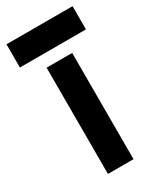

<svg xmlns="http://www.w3.org/2000/svg" viewBox="-219 -763 689 826"><g transform="rotate(-30 126.0 -350.5)"><path d="M188.5 0H61.5V-527.8H188.5ZM-37.6 -585.9V-701.2H290.5V-585.9Z"/></g></svg>

Font: Audiowide
Style: Regular
Weight: 400
Version: Version 1.003